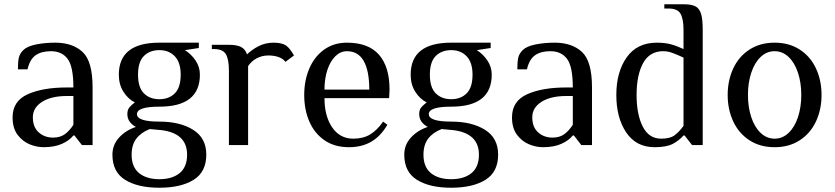

<svg xmlns="http://www.w3.org/2000/svg" viewBox="-20 -680 3916 900"><path d="M39 -130Q39 -206 109.5 -238Q180 -270 294 -270H324Q324 -368 297 -404Q270 -440 219 -440Q174 -440 147 -421Q120 -402 109 -355H64Q64 -389 68 -408.5Q72 -428 89 -445Q107 -463 148.5 -471.5Q190 -480 239 -480Q320 -480 367 -436.5Q414 -393 414 -270V0H364L329 -45H324Q306 -22 271 -6Q236 10 184 10Q152 10 119 -3.5Q86 -17 62.5 -48Q39 -79 39 -130ZM324 -95V-230H294Q220 -230 177 -202.5Q134 -175 134 -130Q134 -84 161.5 -59.5Q189 -35 229 -35Q262 -35 284 -51Q306 -67 324 -95Z M507 45Q507 -1 538 -35Q569 -69 617 -85Q577 -107 577 -145Q577 -165 586 -176Q595 -187 612 -200Q580 -216 558.5 -250Q537 -284 537 -330Q537 -480 727 -480H912V-455L847 -445Q877 -426 897 -396Q917 -366 917 -330Q917 -180 727 -180Q622 -180 622 -145Q622 -110 727 -110Q824 -110 885.5 -71.5Q947 -33 947 45Q947 126 887.5 163Q828 200 727 200Q626 200 566.5 163Q507 126 507 45ZM827 -330Q827 -387 799.5 -416Q772 -445 727 -445Q682 -445 654.5 -417.5Q627 -390 627 -330Q627 -270 654.5 -242.5Q682 -215 727 -215Q772 -215 799.5 -242.5Q827 -270 827 -330ZM857 45Q857 -55 737 -70L682 -75Q641 -59 619 -30Q597 -1 597 45Q597 103 632 131.5Q667 160 727 160Q787 160 822 131.5Q857 103 857 45Z M1053 -350Q1053 -401 1039 -425.5Q1025 -450 983 -450H973V-470H1053Q1091 -470 1110.5 -459.5Q1130 -449 1138 -425Q1160 -447 1192 -463.5Q1224 -480 1263 -480Q1303 -480 1323 -465Q1340 -452 1358 -420L1318 -390Q1307 -405 1286 -412.5Q1265 -420 1238 -420Q1208 -420 1183 -406.5Q1158 -393 1143 -370V-340V0H1053Z M1406 -235Q1406 -303 1430 -359Q1454 -415 1499.5 -447.5Q1545 -480 1606 -480Q1707 -480 1756.5 -423.5Q1806 -367 1806 -260L1804 -220H1501Q1501 -136 1537 -83Q1573 -30 1636 -30Q1683 -30 1715.5 -50Q1748 -70 1776 -110L1796 -95Q1763 -40 1719 -15Q1675 10 1616 10Q1548 10 1501 -22.5Q1454 -55 1430 -110.5Q1406 -166 1406 -235ZM1711 -260Q1711 -348 1685 -394Q1659 -440 1606 -440Q1576 -440 1552 -416.5Q1528 -393 1514.5 -352Q1501 -311 1501 -260Z M1875 45Q1875 -1 1906 -35Q1937 -69 1985 -85Q1945 -107 1945 -145Q1945 -165 1954 -176Q1963 -187 1980 -200Q1948 -216 1926.5 -250Q1905 -284 1905 -330Q1905 -480 2095 -480H2280V-455L2215 -445Q2245 -426 2265 -396Q2285 -366 2285 -330Q2285 -180 2095 -180Q1990 -180 1990 -145Q1990 -110 2095 -110Q2192 -110 2253.5 -71.5Q2315 -33 2315 45Q2315 126 2255.5 163Q2196 200 2095 200Q1994 200 1934.5 163Q1875 126 1875 45ZM2195 -330Q2195 -387 2167.5 -416Q2140 -445 2095 -445Q2050 -445 2022.5 -417.5Q1995 -390 1995 -330Q1995 -270 2022.5 -242.5Q2050 -215 2095 -215Q2140 -215 2167.5 -242.5Q2195 -270 2195 -330ZM2225 45Q2225 -55 2105 -70L2050 -75Q2009 -59 1987 -30Q1965 -1 1965 45Q1965 103 2000 131.5Q2035 160 2095 160Q2155 160 2190 131.5Q2225 103 2225 45Z M2380 -130Q2380 -206 2450.5 -238Q2521 -270 2635 -270H2665Q2665 -368 2638 -404Q2611 -440 2560 -440Q2515 -440 2488 -421Q2461 -402 2450 -355H2405Q2405 -389 2409 -408.5Q2413 -428 2430 -445Q2448 -463 2489.5 -471.5Q2531 -480 2580 -480Q2661 -480 2708 -436.5Q2755 -393 2755 -270V0H2705L2670 -45H2665Q2647 -22 2612 -6Q2577 10 2525 10Q2493 10 2460 -3.5Q2427 -17 2403.5 -48Q2380 -79 2380 -130ZM2665 -95V-230H2635Q2561 -230 2518 -202.5Q2475 -175 2475 -130Q2475 -84 2502.5 -59.5Q2530 -35 2570 -35Q2603 -35 2625 -51Q2647 -67 2665 -95Z M2869 -235Q2869 -342 2917.5 -411Q2966 -480 3059 -480Q3097 -480 3126 -472Q3155 -464 3184 -450V-540Q3184 -591 3170 -615.5Q3156 -640 3114 -640H3094V-660H3184Q3221 -660 3239.5 -650.5Q3258 -641 3266 -616Q3274 -591 3274 -540V0H3224L3189 -45H3184Q3162 -20 3132.5 -5Q3103 10 3049 10Q2962 10 2915.5 -59Q2869 -128 2869 -235ZM3184 -90V-410Q3154 -424 3132 -432Q3110 -440 3089 -440Q3025 -440 2994.5 -384Q2964 -328 2964 -235Q2964 -143 2993 -86.5Q3022 -30 3079 -30Q3120 -30 3141 -45Q3162 -60 3184 -90Z M3391 -235Q3391 -303 3417 -359Q3443 -415 3493 -447.5Q3543 -480 3611 -480Q3679 -480 3729 -447.5Q3779 -415 3805 -359Q3831 -303 3831 -235Q3831 -167 3805 -111Q3779 -55 3729 -22.5Q3679 10 3611 10Q3543 10 3493 -22.5Q3443 -55 3417 -111Q3391 -167 3391 -235ZM3736 -235Q3736 -292 3720.5 -339Q3705 -386 3676.5 -413Q3648 -440 3611 -440Q3574 -440 3545.5 -413Q3517 -386 3501.5 -339Q3486 -292 3486 -235Q3486 -178 3501.5 -131Q3517 -84 3545.5 -57Q3574 -30 3611 -30Q3648 -30 3676.5 -57Q3705 -84 3720.5 -131Q3736 -178 3736 -235Z"/></svg>

Font: El Messiri
Style: Regular
Weight: 400
Designer: Mohamed Gaber
Foundry: Kief Type Foundry
Version: Version 2.006